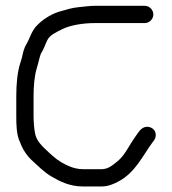

<svg xmlns="http://www.w3.org/2000/svg" viewBox="-20 -643 607 678"><path d="M491 -622.5H314C297.6 -622.5 268.9 -618.6 255.9 -617.5C233.2 -615.5 213.6 -608.3 197 -604.1C165.6 -596.3 133.8 -576.5 113.5 -556.2C90.6 -534.7 85.8 -507.2 72.6 -485.9C65.9 -475.1 60.1 -455.2 57.8 -440.8L52.1 -421.8C41 -388.6 37.5 -345.1 37.5 -303V-235C37.5 -203.6 37.7 -167.6 50.7 -140.7L56.5 -127C64.1 -109.9 78 -90 90.6 -78.7C112 -59.5 134.2 -35.7 162.7 -19.2C192.1 -2.2 225.5 15.5 274 15.5H338C362.7 15.5 381.5 6.6 397.9 -2C457.3 -32.9 483.6 -92.7 517.8 -139.2C520.8 -143.3 531 -153.1 530 -168.3C528.7 -187.8 510.8 -196.6 496.5 -195.1C477 -193.1 467.9 -173.8 457.9 -160.4C435.1 -128.5 420.9 -94.3 395.2 -73.8C377.7 -59.8 362.6 -45.5 338 -45.5H274C255.5 -45.5 237 -50.2 223.7 -56.3L210.7 -62.3C190.2 -71.8 169.9 -88.1 153.1 -104.1C130.4 -125.7 108.8 -143.2 103.4 -173.9C100.4 -191 98.5 -214.6 98.5 -235V-303C98.5 -338.8 101.8 -376.2 109.9 -402.2C115.4 -419.7 118.8 -438.3 124.2 -453.2C134.9 -469.5 140 -487 147.2 -501.4C156 -519 176.6 -528.6 201.6 -540.8C228.2 -553.8 272.5 -561.5 314 -561.5H491C507.5 -561.5 521.5 -575.5 521.5 -592C521.5 -608.5 507.5 -622.5 491 -622.5Z"/></svg>

Font: CiSf OpenHand
Style: Bd
Weight: 400
Foundry: Cannot Into Space Fonts
Version: Version 0.7892